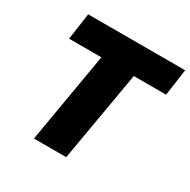

<svg xmlns="http://www.w3.org/2000/svg" viewBox="-159 -864 1006 1015"><g transform="rotate(30 344.0 -356.0)"><path d="M270 -550H73L96 -712H688L665 -550H468L373 0H176Z"/></g></svg>

Font: Nebula Sans Black
Style: Regular
Weight: 900
Italic angle: -9°
Designer: Paul D. Hunt for Adobe (as Source Sans)
Foundry: Nebula Entertainment & Broadcasting LLC
Version: Version 1.010